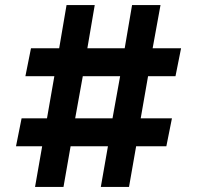

<svg xmlns="http://www.w3.org/2000/svg" viewBox="-20 -736 775 756"><path d="M671 -436H563L534 -270H657L635 -160H516L488 0H377L405 -160H258L230 0H118L146 -160H43L65 -270H165L194 -436H80L102 -546H213L242 -716H353L324 -546H471L500 -716H612L581 -546H693ZM453 -436H306L276 -270H423Z"/></svg>

Font: Montserrat Alternates
Style: Regular
Weight: 400
Designer: Julieta Ulanovsky
Foundry: Julieta Ulanovsky
Version: Version 2.001